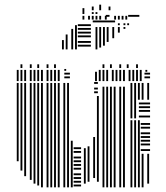

<svg xmlns="http://www.w3.org/2000/svg" viewBox="-20 -804 714 824"><path d="M60 -112H52V-448H60ZM76 -72H68V-448H76ZM92 -48H84V-448H92ZM116 -32H108V-448H116ZM132 -16H124V-448H132ZM148 -8H140V-448H148ZM164 0H156V-448H164ZM188 0H180V-448H188ZM204 0H196V-448H204ZM220 0H212V-448H220ZM236 0H228V-448H236ZM260 0H252V-448H260ZM276 0H268V-448H276ZM292 0H284V-200H292ZM328 -4H296V-12H328ZM328 -20H296V-28H328ZM328 -36H296V-44H328ZM328 -52H296V-60H328ZM328 -76H296V-84H328ZM328 -92H296V-100H328ZM328 -108H296V-116H328ZM328 -124H296V-132H328ZM328 -148H296V-156H328ZM328 -164H296V-172H328ZM348 -16H340V-168H348ZM364 -24H356V-176H364ZM388 -40H380V-216H388ZM404 -24H396V-392H404ZM400 -404H384V-412H400ZM400 -420H384V-428H400ZM400 -444H384V-452H400ZM428 0H420V-432H428ZM444 0H436V-432H444ZM460 0H452V-432H460ZM476 0H468V-432H476ZM500 0H492V-432H500ZM516 0H508V-432H516ZM548 0H540V-288H548ZM564 0H556V-288H564ZM580 0H572V-288H580ZM596 0H588V-144H596ZM620 -16H612V-144H620ZM624 -156H584V-164H624ZM624 -180H584V-188H624ZM624 -196H584V-204H624ZM624 -212H584V-220H624ZM624 -228H584V-236H624ZM624 -252H584V-260H624ZM624 -268H584V-276H624ZM548 -296H540V-376H548ZM564 -296H556V-376H564ZM624 -300H576V-308H624ZM624 -324H576V-332H624ZM624 -340H576V-348H624ZM624 -356H576V-364H624ZM548 -376H540V-448H548ZM564 -376H556V-448H564ZM580 -376H572V-448H580ZM596 -376H588V-448H596ZM620 -376H612V-448H620ZM60 -456H52V-504H60ZM76 -456H68V-504H76ZM92 -456H84V-504H92ZM116 -456H108V-504H116ZM132 -456H124V-504H132ZM148 -456H140V-504H148ZM164 -456H156V-504H164ZM188 -456H180V-504H188ZM204 -456H196V-504H204ZM220 -456H212V-504H220ZM236 -456H228V-504H236ZM280 -468H256V-476H280ZM280 -484H256V-492H280ZM264 -500H256V-508H264ZM396 -456H388V-496H396ZM412 -456H404V-496H412ZM428 -456H420V-496H428ZM444 -456H436V-496H444ZM468 -456H460V-496H468ZM484 -456H476V-496H484ZM500 -456H492V-496H500ZM516 -456H508V-496H516ZM540 -456H532V-496H540ZM556 -456H548V-496H556ZM572 -456H564V-496H572ZM588 -456H580V-496H588ZM624 -468H600V-476H624ZM624 -484H600V-492H624ZM412 -496H404V-504H412ZM428 -496H420V-504H428ZM444 -496H436V-504H444ZM468 -496H460V-504H468ZM484 -496H476V-504H484ZM500 -496H492V-504H500ZM516 -496H508V-504H516ZM540 -496H532V-504H540ZM556 -496H548V-504H556ZM572 -496H564V-504H572ZM588 -496H580V-504H588ZM612 -496H604V-504H612ZM76 -512H68V-528H76ZM116 -512H108V-528H116ZM148 -512H140V-528H148ZM188 -512H180V-528H188ZM220 -512H212V-528H220ZM428 -512H420V-528H428ZM460 -512H452V-528H460ZM500 -512H492V-528H500ZM532 -512H524V-528H532ZM572 -512H564V-528H572ZM254 -592H246V-632H254ZM270 -592H262V-656H270ZM294 -592H286V-680H294ZM310 -592H302V-696H310ZM370 -604H314V-612H370ZM370 -620H314V-628H370ZM370 -644H314V-652H370ZM370 -660H314V-668H370ZM370 -676H314V-684H370ZM370 -692H314V-700H370ZM398 -592H390V-688H398ZM414 -600H406V-688H414ZM430 -608H422V-688H430ZM446 -624H438V-688H446ZM470 -640H462V-688H470ZM474 -708H378V-716H474ZM494 -664H486V-688H494ZM518 -680H510V-688H518ZM494 -696H486V-704H494ZM518 -696H510V-704H518ZM534 -696H526V-704H534ZM342 -720H334V-736H342ZM366 -720H358V-736H366ZM382 -720H374V-736H382ZM398 -720H390V-736H398ZM414 -720H406V-736H414ZM438 -720H430V-736H438ZM450 -732H434V-740H450ZM478 -720H470V-736H478ZM494 -720H486V-736H494ZM510 -720H502V-736H510ZM526 -720H518V-736H526ZM578 -732H530V-740H578ZM342 -744H334V-769H342ZM382 -744H374V-752H382ZM398 -744H390V-752H398ZM382 -760H374V-776H382ZM414 -760H406V-784H414ZM454 -760H446V-776H454Z"/></svg>

Font: Rubik Lines
Style: Regular
Weight: 400
Designer: Hubert and Fischer, NaN
Foundry: Hubert and Fischer, NaN
Version: Version 2.201